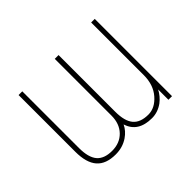

<svg xmlns="http://www.w3.org/2000/svg" viewBox="-145 -1005 1290 1290"><g transform="rotate(-45 500.0 -360.0)"><path d="M496.1 -93.8Q476.6 -51.8 433.6 -22.5Q382.8 11.7 316.4 11.7Q224.6 11.7 180.7 -38.6Q136.7 -88.9 136.7 -193.4V-732.4H171.9V-193.4Q171.9 -104.5 206.5 -63.5Q241.2 -22.5 316.4 -22.5Q389.6 -22.5 435.1 -69.3Q480.5 -116.2 480.5 -193.4V-732.4H516.6V-193.4Q516.6 -104.5 551.3 -63.5Q585.9 -22.5 661.1 -22.5Q723.6 -22.5 774.9 -81.1Q826.2 -139.6 826.2 -232.4V-732.4H860.4V2H826.2V-95.7Q803.7 -52.7 765.6 -23.4Q716.8 11.7 661.1 11.7Q529.3 11.7 496.1 -93.8Z"/></g></svg>

Font: Gen Shin Gothic Monospace ExtraLight
Style: Regular
Weight: 200
Designer: [Source Han Sans]
Ryoko NISHIZUKA  (kana & ideographs); Paul D. Hunt (Latin, Greek & Cyrillic); Wenlong ZHANG  (bopomofo
Version: Version 1.002.20150607